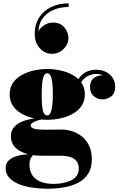

<svg xmlns="http://www.w3.org/2000/svg" viewBox="-20 -890 730 1170"><path d="M268 260Q221 260 176 253.2Q131 246.5 94.5 231.8Q58 217 36.2 193Q14.5 169 14.5 134.5Q14.5 106 31.8 89Q49 72 74.5 63.5Q100 55 125.5 52.2Q151 49.5 168 49.5H188Q177 57.5 168.2 72.5Q159.5 87.5 159.5 115.5Q159.5 149.5 175.5 175.5Q191.5 201.5 224.2 216Q257 230.5 306 230.5Q334 230.5 361 225.8Q388 221 410.5 210.5Q433 200 446.5 182Q460 164 460 138Q460 108 445.5 90.8Q431 73.5 405.8 66.2Q380.5 59 348 59Q337.5 59 315 59Q292.5 59 270 59Q247.5 59 236.5 59Q150.5 59 98.5 28.5Q46.5 -2 46.5 -59.5Q46.5 -95 67.2 -117.2Q88 -139.5 121.2 -151.8Q154.5 -164 192.8 -168.8Q231 -173.5 266.5 -173.5L265 -165.5Q252.5 -165.5 236 -162.5Q219.5 -159.5 203.5 -154Q187.5 -148.5 177.2 -141.2Q167 -134 167 -126Q167 -111.5 188.8 -105.5Q210.5 -99.5 251.5 -99.5Q269 -99.5 288 -99.8Q307 -100 325.5 -100.2Q344 -100.5 358 -100.5Q386 -100.5 417.5 -91Q449 -81.5 476.8 -60.2Q504.5 -39 522 -4Q539.5 31 539.5 82Q539.5 132 518.8 166.2Q498 200.5 460.8 221Q423.5 241.5 374.2 250.8Q325 260 268 260ZM268 -160Q228.5 -160 188 -168.8Q147.5 -177.5 113.8 -196Q80 -214.5 59.5 -244Q39 -273.5 39 -315Q39 -356.5 59.5 -385.8Q80 -415 113.8 -433.5Q147.5 -452 188 -460.8Q228.5 -469.5 268 -469.5Q308 -469.5 348.2 -460.8Q388.5 -452 422.2 -433.5Q456 -415 476.5 -385.8Q497 -356.5 497 -315Q497 -273.5 476.5 -244Q456 -214.5 422.2 -196Q388.5 -177.5 348.2 -168.8Q308 -160 268 -160ZM268 -186.5Q280 -186.5 287.5 -202.2Q295 -218 298.5 -246.8Q302 -275.5 302 -315Q302 -359.5 298.5 -388Q295 -416.5 287.5 -430Q280 -443.5 268 -443.5Q256 -443.5 248.5 -430Q241 -416.5 237.5 -388Q234 -359.5 234 -315Q234 -275.5 236.5 -246.8Q239 -218 246.2 -202.2Q253.5 -186.5 268 -186.5ZM604 -284.5Q574 -284.5 551.2 -304.2Q528.5 -324 528.5 -360Q528.5 -396.5 551.8 -414Q575 -431.5 604 -431.5Q630 -431.5 655.5 -414Q681 -396.5 681 -364.5H655Q655 -397 629.2 -418.2Q603.5 -439.5 566 -439.5Q547.5 -439.5 525.5 -431.5Q503.5 -423.5 484.2 -402Q465 -380.5 455 -340.5L436.5 -354.5Q446.5 -396.5 467 -420.8Q487.5 -445 513 -455Q538.5 -465 563.5 -465Q603 -465 629.2 -450Q655.5 -435 668.8 -411.8Q682 -388.5 682 -364.5Q682 -321.5 658 -303Q634 -284.5 604 -284.5ZM295.5 -562Q254 -562 222.8 -595.8Q191.5 -629.5 191.5 -685.5Q191.5 -740 217.5 -781.5Q243.5 -823 290 -846.2Q336.5 -869.5 398.5 -869.5V-847.5Q347 -847.5 303.8 -828.8Q260.5 -810 235.8 -771.8Q211 -733.5 214.5 -674H207.5Q207.5 -693 221.2 -711Q235 -729 256.8 -740.8Q278.5 -752.5 302.5 -752.5Q346.5 -752.5 371.8 -723.8Q397 -695 397 -657.5Q397 -632.5 383 -610.5Q369 -588.5 346 -575.2Q323 -562 295.5 -562Z"/></svg>

Font: Bodoni Moda 9pt Black
Style: Regular
Weight: 900
Designer: Owen Earl
Foundry: indestructible type
Version: Version 2.005